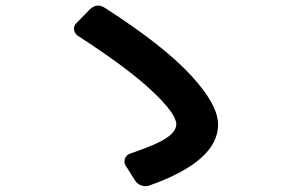

<svg xmlns="http://www.w3.org/2000/svg" viewBox="-20 -702 1040 677"><path d="M253.9 -576.2Q243.2 -584 241.2 -597.2Q239.3 -610.4 249 -620.1L295.9 -668Q321.3 -693.4 350.6 -673.8Q555.7 -542 652.3 -437.5Q749 -333 749 -262.7Q749 -133.8 506.8 -47.9Q493.2 -43 478 -48.3Q462.9 -53.7 455.1 -67.4L422.9 -118.2Q416 -128.9 420.4 -142.1Q424.8 -155.3 438.5 -160.2Q533.2 -192.4 567.4 -215.8Q601.6 -239.3 601.6 -263.7Q601.6 -300.8 516.1 -381.3Q430.7 -461.9 253.9 -576.2Z"/></svg>

Font: Rounded-L Mgen+ 1mn bold
Style: Bold
Weight: 700
Designer: [Source Han Sans]
Ryoko NISHIZUKA  (kana & ideographs); Paul D. Hunt (Latin, Greek & Cyrillic); Wenlong ZHANG  (bopomofo
Version: Version 1.059.20150602